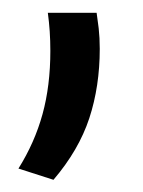

<svg xmlns="http://www.w3.org/2000/svg" viewBox="-20 -156 228 307"><path d="M134.5 -135.5Q136 -126 137.8 -110.8Q139.5 -95.5 139.5 -78Q139.5 -18 122.8 33Q106 84 65.5 131.5L9.5 113.5Q35.5 72 48 26.5Q60.5 -19 60.5 -74.5Q60.5 -91 59.5 -105.8Q58.5 -120.5 56.5 -135.5Z"/></svg>

Font: Anek Telugu Medium
Style: Regular
Weight: 400
Version: Version 1.003